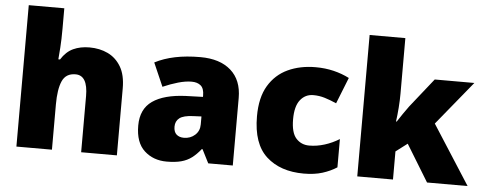

<svg xmlns="http://www.w3.org/2000/svg" viewBox="-50 -889 2592 1028"><g transform="rotate(5 1245.5 -375.0)"><path d="M257 -652Q257 -591 254 -549Q251 -507 249 -485H258Q285 -528 323 -545.5Q361 -563 410 -563Q465 -563 509 -542Q553 -521 579.5 -476.5Q606 -432 606 -360V0H414V-302Q414 -413 348 -413Q296 -413 276.5 -369Q257 -325 257 -243V0H66V-760H257Z M1006 -563Q1111 -563 1170 -511Q1229 -459 1229 -363V0H1097L1060 -73H1056Q1033 -44 1008.5 -25.5Q984 -7 952 1.5Q920 10 874 10Q802 10 754 -34Q706 -78 706 -169Q706 -258 767.5 -301Q829 -344 946 -349L1038 -352V-360Q1038 -397 1020 -412.5Q1002 -428 971 -428Q938 -428 898 -416.5Q858 -405 817 -387L762 -513Q810 -538 870.5 -550.5Q931 -563 1006 -563ZM995 -245Q943 -243 921.5 -226.5Q900 -210 900 -180Q900 -152 915 -138.5Q930 -125 955 -125Q990 -125 1014.5 -147Q1039 -169 1039 -204V-247Z M1611 10Q1485 10 1410 -58Q1335 -126 1335 -274Q1335 -375 1373 -438.5Q1411 -502 1476.5 -532.5Q1542 -563 1626 -563Q1677 -563 1722.5 -552Q1768 -541 1807 -521L1751 -380Q1717 -395 1687.5 -404Q1658 -413 1626 -413Q1583 -413 1556 -379Q1529 -345 1529 -275Q1529 -203 1556.5 -172.5Q1584 -142 1627 -142Q1668 -142 1709.5 -155Q1751 -168 1788 -191V-39Q1754 -17 1711 -3.5Q1668 10 1611 10Z M2090 -461Q2090 -427 2087 -386Q2084 -345 2079 -311H2083Q2094 -328 2111.5 -354Q2129 -380 2142 -397L2266 -553H2479L2287 -318L2491 0H2273L2152 -198L2090 -151V0H1898V-760H2090Z"/></g></svg>

Font: Noto Sans Syriac Eastern Black
Style: Regular
Weight: 900
Designer: Patrick Giasson and the Monotype Design Team
Foundry: Monotype Imaging Inc.
Version: Version 3.001; ttfautohint (v1.8.4.7-5d5b)